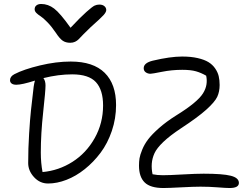

<svg xmlns="http://www.w3.org/2000/svg" viewBox="-20 -967 1260 974"><path d="M483.9 -943.8Q500 -943.8 509.5 -935.8Q519 -927.7 519 -916Q519 -905.8 505.6 -890.6Q492.2 -875.5 439.9 -829.1Q421.9 -812.5 403.8 -793.7Q385.7 -774.9 378.7 -767.6Q371.6 -760.3 360.8 -755.1Q350.1 -750 335.9 -750Q313.5 -750 298.1 -760.5Q282.7 -771 263.2 -800.8Q242.2 -832 220.2 -854.5Q198.2 -877 185.3 -885Q172.4 -893.1 164.1 -901.6Q155.8 -910.2 155.8 -919.9Q155.8 -932.6 164.8 -939.7Q173.8 -946.8 189 -946.8Q224.1 -946.8 254.6 -923.6Q285.2 -900.4 337.9 -826.2Q387.7 -879.4 418 -906.2Q448.2 -933.1 459.7 -938.5Q471.2 -943.8 483.9 -943.8ZM809.1 -13.2Q742.7 -13.2 713.9 -41.5Q685.1 -69.8 685.1 -127Q685.1 -146.5 687.7 -163.6Q690.4 -180.7 701.4 -207.8Q712.4 -234.9 731.4 -260Q750.5 -285.2 786.9 -317.4Q823.2 -349.6 873 -380.9Q928.2 -415 961.9 -442.9Q995.6 -470.7 1009.8 -493.4Q1023.9 -516.1 1027.3 -538.3Q1030.8 -560.5 1025.9 -583Q1000.5 -597.7 974.4 -605.2Q948.2 -612.8 904.8 -612.8Q851.6 -612.8 801.8 -602.8Q752 -592.8 743.2 -592.8Q730 -592.8 719.5 -600.1Q709 -607.4 709 -621.1Q709 -647.9 754.9 -659.2Q843.8 -680.2 903.8 -680.2Q948.7 -680.2 982.7 -672.4Q1016.6 -664.6 1037.4 -651.9Q1058.1 -639.2 1071.3 -620.1Q1084.5 -601.1 1089.4 -580.8Q1094.2 -560.5 1094.2 -536.1Q1094.2 -502 1082 -475.8Q1069.8 -449.7 1026.4 -410.6Q982.9 -371.6 897.9 -315.9Q841.8 -278.8 808.6 -247.1Q775.4 -215.3 763.7 -189.7Q752 -164.1 750 -137.2Q748 -110.4 753.9 -83Q777.8 -78.1 806.2 -78.1Q837.4 -78.1 905.8 -82Q974.1 -85.9 1013.2 -85.9Q1109.9 -85.9 1150.9 -75.4Q1191.9 -64.9 1191.9 -39.1Q1191.9 -13.2 1145 -13.2Q1126.5 -13.2 1084.2 -16.6Q1042 -20 997.1 -20Q961.4 -20 898.2 -16.6Q835 -13.2 809.1 -13.2ZM224.1 -36.1Q182.1 -36.1 152.6 -68.4Q123 -100.6 123 -140.1Q123 -213.9 127.7 -288.6Q132.3 -363.3 137 -406.5Q141.6 -449.7 150.9 -527.8Q153.3 -544.4 157.2 -558.1Q91.3 -537.1 63 -537.1Q46.9 -537.1 38.8 -543.5Q30.8 -549.8 30.8 -560.1Q30.8 -579.1 53.2 -590.8Q100.1 -615.2 182.4 -635Q264.6 -654.8 338.9 -654.8Q453.1 -654.8 511 -597.7Q568.8 -540.5 568.8 -434.1Q568.8 -366.2 547.4 -303Q525.9 -239.7 490.2 -192.1Q454.6 -144.5 409.9 -108.9Q365.2 -73.2 317.1 -54.7Q269 -36.1 224.1 -36.1ZM187 -192.9Q187 -140.6 195.8 -94.2Q277.8 -101.6 347.7 -146Q417.5 -190.4 460.2 -266.1Q502.9 -341.8 502.9 -432.1Q502.9 -510.7 466.6 -550.3Q430.2 -589.8 346.2 -589.8Q276.4 -589.8 200.2 -570.8Q210.9 -557.1 210.9 -533.2Q210.9 -506.8 199 -397.7Q187 -288.6 187 -192.9Z"/></svg>

Font: Shantell Sans Irregular
Style: Regular
Weight: 300
Designer: Stephen Nixon, Anya Danilova, Shantell Martin
Foundry: Arrow Type
Version: Version 1.006;[9816181b4]